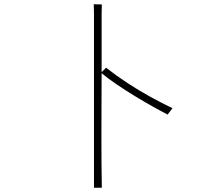

<svg xmlns="http://www.w3.org/2000/svg" viewBox="-20 -825 1040 905"><path d="M793 -315 770 -285Q739 -301 698 -324Q657 -347 613.5 -373.5Q570 -400 529.5 -427.5Q489 -455 459 -480Q459 -410 458.5 -333.5Q458 -257 458 -183.5Q458 -110 458.5 -47Q459 16 460 60H423Q423 14 423 -53Q423 -120 423 -198Q423 -276 423 -356Q423 -436 423 -509Q423 -566 423 -615Q423 -664 423 -698Q423 -736 423 -762.5Q423 -789 422 -805L460 -804Q459 -787 459 -761.5Q459 -736 459 -698V-485L480 -506Q527 -469 581 -433.5Q635 -398 690 -368Q745 -338 793 -315Z"/></svg>

Font: Zen Kaku Gothic Antique Light
Style: Regular
Weight: 300
Designer: Yoshimichi Ohira
Foundry: Positype
Version: Version 1.001